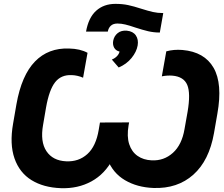

<svg xmlns="http://www.w3.org/2000/svg" viewBox="-20 -969 1171 1002"><path d="M48.2 -323.2 65.8 -425Q92.6 -576 162.4 -647.9Q232.2 -719.8 340.4 -715.8Q398.2 -714.6 436.8 -693.4L413.6 -563.4Q399.8 -569.6 384.5 -573.1Q369.2 -576.6 354.8 -577Q299.4 -579.8 268 -540.3Q236.6 -500.8 220.2 -407.4L204.8 -317.2Q189.2 -229.6 222.4 -180Q255.6 -130.4 325 -127.2Q390.6 -124 435.8 -164.9Q481 -205.8 495.2 -291.6L501.6 -329.6L653.8 -330.2L651 -314.8Q641.2 -256.6 654.3 -216.6Q667.4 -176.6 697.9 -155.4Q728.4 -134.2 771.2 -132.2Q835.2 -129 882.2 -171.2Q929.2 -213.4 943 -295.6L959 -385.8Q975.4 -482.2 957.3 -525.6Q939.2 -569 879.8 -574.2Q866.8 -575.2 853 -574.4Q839.2 -573.6 824.6 -570.6L847.8 -701Q887 -712 932.2 -708.2Q1047 -698.2 1094.7 -615.1Q1142.4 -532 1114.4 -375.6L1096.8 -274.4Q1071.6 -131 988.9 -57.3Q906.2 16.4 780.8 12Q695.8 8.8 632.1 -28.7Q568.4 -66.2 540.4 -139L569 -139.6Q528 -61.2 457.3 -22.5Q386.6 16.2 297.6 13Q207.2 9.8 144.5 -28.9Q81.8 -67.6 55.7 -142.3Q29.6 -217 48.2 -323.2ZM582.2 -948.8Q619 -948.8 648.5 -942.5Q678 -936.2 716.8 -923.6Q753.4 -912 778.1 -906.4Q802.8 -900.8 832 -900.8L814 -799.2Q782.2 -799.2 753.3 -806Q724.4 -812.8 686 -825.4Q655.4 -836 634 -841.1Q612.6 -846.2 593 -846.2Q571 -846.2 558.5 -834.8Q546 -823.4 542.6 -804H429Q442 -877.2 481.9 -913Q521.8 -948.8 582.2 -948.8ZM604 -699.8Q583.8 -704.8 575.5 -720.5Q567.2 -736.2 570.8 -756.4Q575.4 -780.8 594.1 -796.1Q612.8 -811.4 642.2 -808.8Q674.4 -805.6 689 -784.1Q703.6 -762.6 698.4 -731.8Q692.6 -698.4 666.4 -666.2Q640.2 -634 599.4 -616.8L563.6 -658.2Q579.2 -664.4 590 -675.4Q600.8 -686.4 604 -699.8Z"/></svg>

Font: Fixel Italic Variable 20240409 Display Thin
Style: Italic
Weight: 100
Italic angle: -10°
Designer: AlfaBravo + MacPaw
Foundry: Kyrylo Tkachov, Marchela Mozhyna, Serhii Makarenko, Maria Weinstein, Zakhar Kryvoshyya
Version: Version 1.211;Glyphs 3.2 (3225)